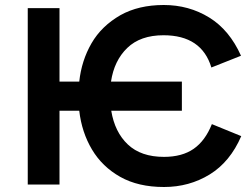

<svg xmlns="http://www.w3.org/2000/svg" viewBox="-20 -738 1008 768"><path d="M636 10Q533 10 461 -30.5Q389 -71 348 -139.8Q307 -208.5 297 -295H218V0H91V-705.5H218V-411.5H297Q306 -495.5 346 -564.8Q386 -634 462 -677.5Q534.5 -718 635 -718Q735.5 -718 816.8 -668Q898 -618 944 -515L825.5 -468Q786.5 -597 634 -597Q541.5 -597 489 -546.2Q436.5 -495.5 424 -411.5H707.5V-295H425Q439 -209.5 491.5 -160Q544 -110.5 636 -110.5Q708.5 -110.5 754.8 -142.8Q801 -175 827.5 -241.5L945 -193.5Q900.5 -90.5 818.8 -40.2Q737 10 636 10Z"/></svg>

Font: Acari Sans
Style: Bold
Weight: 700
Designer: Alfredo Marco Pradil and Stefan Peev (font) & Cristiano Sobral (main changes)
Foundry: Alfredo Marco Pradil and Stefan Peev (font) & Cristiano Sobral (main changes)
Version: Version 1.063; ttfautohint (v1.8.3)